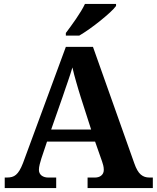

<svg xmlns="http://www.w3.org/2000/svg" viewBox="-20 -951 793 971"><path d="M217.8 -234.9 189 -148.9Q185.1 -136.7 180.9 -120.4Q176.8 -104 176.8 -91.8Q176.8 -82 180.7 -74.7Q184.6 -67.4 190.9 -62.7Q197.3 -58.1 205.3 -55.7Q213.4 -53.2 222.2 -53.2H264.2V0H3.9V-53.2H16.1Q29.3 -53.2 40.3 -56.2Q51.3 -59.1 60.8 -67.1Q70.3 -75.2 78.9 -89.4Q87.4 -103.5 96.2 -126L313 -713.9H450.2L659.2 -125Q666.5 -104 674.6 -90.1Q682.6 -76.2 692.1 -68.1Q701.7 -60.1 712.4 -56.6Q723.1 -53.2 734.9 -53.2H752.9V0H422.9V-53.2H461.9Q469.2 -53.2 477.1 -55.4Q484.9 -57.6 491 -62.3Q497.1 -66.9 501 -74.2Q504.9 -81.5 504.9 -91.8Q504.9 -104 502 -115.2Q499 -126.5 496.1 -134.8L460.9 -234.9ZM388.2 -460Q382.8 -477.1 377.2 -495.8Q371.6 -514.6 366 -534.2Q360.4 -553.7 355.2 -573Q350.1 -592.3 346.2 -609.9Q341.8 -594.7 335.9 -576.7Q330.1 -558.6 323.5 -539.6Q316.9 -520.5 310.3 -501.5Q303.7 -482.4 297.9 -464.8L238.8 -295.9H440.9ZM313 -784.2Q323.7 -798.3 337.2 -816.9Q350.6 -835.4 364.3 -855.2Q377.9 -875 389.9 -894.8Q401.9 -914.6 409.7 -931.2H566.9V-920.9Q557.6 -907.7 536.1 -887.9Q514.6 -868.2 488 -846.7Q461.4 -825.2 432.9 -804.9Q404.3 -784.7 380.9 -771H313Z"/></svg>

Font: Sahl Naskh
Style: Bold
Weight: 700
Designer: Pascal Zoghbi
Version: Version 1.001